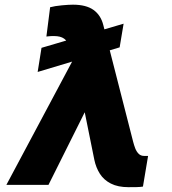

<svg xmlns="http://www.w3.org/2000/svg" viewBox="-20 -774 719 804"><path d="M497.6 -674.8 481 -575.7 137.7 -472.7 153.8 -573.7ZM341.3 -316.9 183.1 0H6.8L297.4 -544.9H410.6ZM285.6 -754.4Q340.8 -754.4 371.6 -732.4Q402.3 -710.4 412.6 -668.9L537.6 -180.2Q541 -167 546.1 -153.3Q551.3 -139.6 560.3 -130.4Q569.3 -121.1 583.5 -121.1Q588.9 -121.1 593 -121.1Q597.2 -121.1 600.1 -121.1L578.6 7.3Q566.9 9.3 551.8 9.5Q536.6 9.8 518.1 9.8Q473.6 9.8 444.1 -5.4Q414.6 -20.5 398.2 -46.4Q381.8 -72.3 375 -105L302.2 -465.3L269 -581.1Q263.2 -601.6 248.3 -612.3Q233.4 -623 206.1 -623Q200.2 -623 192.6 -622.8Q185.1 -622.6 174.3 -621.1L189.9 -743.7Q210 -749 239 -751.7Q268.1 -754.4 285.6 -754.4Z"/></svg>

Font: Inter ExtraBold
Style: Italic
Weight: 800
Italic angle: -9.3988°
Designer: Rasmus Andersson
Foundry: rsms
Version: Version 4.001;git-66647c0bb